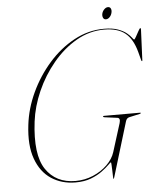

<svg xmlns="http://www.w3.org/2000/svg" viewBox="-56 -864 761 923"><g transform="rotate(-5 324.0 -403.0)"><path d="M471 -714Q512.5 -714 538.8 -704.2Q565 -694.5 580 -682Q595 -669.5 602 -659.8Q609 -650 611.5 -650Q614.5 -650 621.5 -663Q628.5 -676 635.8 -689Q643 -702 645 -702Q648.5 -702 648.5 -696.5L642 -547.5Q642 -543 640 -543Q638 -543 636.5 -548L626 -588Q609 -652 572.8 -681Q536.5 -710 471 -710Q400.5 -710 337.2 -673.5Q274 -637 223.8 -576.5Q173.5 -516 141.5 -443.5Q109.5 -371 100.5 -299Q81 -140 129.2 -68.5Q177.5 3 272 3Q316.5 3 356.8 -14Q397 -31 425.5 -59Q454 -87 464 -119L507 -256Q514 -280 498 -282L437 -290Q430 -291 430.5 -294Q430.5 -297 434.5 -297H609.5Q612.5 -297 612.5 -295Q612 -292 606 -291L556 -280Q542.5 -277 538 -261L458 3Q456 9 453.5 9Q453 9 452.8 -3.2Q452.5 -15.5 452 -31.2Q451.5 -47 450.8 -59.2Q450 -71.5 449 -71.5Q446 -71.5 434 -59.2Q422 -47 400 -30.8Q378 -14.5 346.2 -2.2Q314.5 10 271.5 10Q205 10 154.8 -23Q104.5 -56 80.8 -121.8Q57 -187.5 69 -285.5Q78 -363 113.2 -439Q148.5 -515 203.2 -577.2Q258 -639.5 326.8 -676.8Q395.5 -714 471 -714ZM485 -758.5Q475.5 -758.5 471.5 -767.2Q467.5 -776 470 -787.5Q473 -799 481.5 -807.5Q490 -816 499.5 -816Q509.5 -816 513.2 -807.5Q517 -799 514 -787.5Q511.5 -776 503.2 -767.2Q495 -758.5 485 -758.5Z"/></g></svg>

Font: Fraunces 144pt Thin
Style: Italic
Weight: 100
Italic angle: -16°
Version: Version 1.000;[b76b70a41]